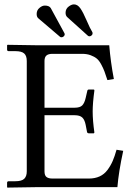

<svg xmlns="http://www.w3.org/2000/svg" viewBox="-20 -850 610 872"><path d="M160.2 -814.9Q171.9 -824.7 183.6 -824.7Q203.1 -824.7 210.4 -813.5L272.9 -698.7Q273.9 -696.8 273.9 -694.3Q273.9 -688.5 268.6 -684.1Q264.2 -680.7 259.3 -680.7Q254.9 -680.7 252.9 -682.6L154.3 -766.6Q146.5 -772.9 146.5 -786.6Q146.5 -804.2 160.2 -814.9ZM292.5 -820.8Q305.2 -830.1 315.9 -830.1Q332.5 -830.1 345.2 -811.8Q357.9 -793.5 373.3 -757.3Q388.7 -721.2 399.9 -703.1Q400.4 -702.1 400.4 -698.7Q400.4 -692.4 395 -688.5Q390.6 -685.1 387.2 -685.1Q381.8 -685.1 379.4 -687.5L284.7 -772.9Q277.8 -779.8 277.8 -792Q277.8 -810.1 292.5 -820.8ZM353 -605.5H218.3Q199.7 -605.5 190.9 -597.9Q182.1 -590.3 182.1 -572.8V-360.8H318.8Q343.3 -360.8 353.5 -371.3Q363.8 -381.8 369.1 -405.3L376 -435.1Q377 -443.4 383.3 -443.4H405.3Q408.7 -443.4 408.7 -439Q400.9 -381.8 400.9 -343.8Q400.9 -302.7 408.7 -248L406.2 -244.6H383.3Q376 -244.6 375 -252L369.1 -282.7Q364.7 -305.7 353.8 -316.2Q342.8 -326.7 318.8 -326.7H182.1V-71.8Q182.1 -53.2 191.2 -46.1Q200.2 -39.1 218.3 -39.1H383.8Q411.1 -39.1 432.4 -48.8Q453.6 -58.6 468 -77.9Q482.4 -97.2 491.7 -118.7Q501 -140.1 509.3 -169.9L539.6 -165Q518.6 -68.4 513.2 0H141.6L13.7 2L12.2 0V-20Q12.2 -26.9 20 -26.9H49.8Q78.6 -26.9 90.1 -38.1Q101.6 -49.3 101.6 -71.8V-572.8Q101.6 -596.7 89.8 -607.2Q78.1 -617.7 49.8 -617.7H20Q12.2 -617.7 12.2 -624.5V-644.5L14.2 -646.5L142.1 -644.5H476.1Q482.4 -568.4 497.1 -491.2L467.8 -486.3Q459.5 -512.2 454.3 -525.9Q449.2 -539.6 439.7 -557.4Q430.2 -575.2 419.4 -584Q408.7 -592.8 391.8 -599.1Q375 -605.5 353 -605.5Z"/></svg>

Font: Libertinage
Style: l
Weight: 400
Designer: OSP
Foundry: OSP
Version: Version 1.0; 2008; OFL relea